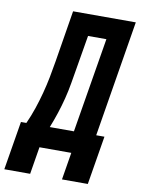

<svg xmlns="http://www.w3.org/2000/svg" viewBox="-148 -799 744 1010"><g transform="rotate(10 223.5 -294.5)"><path d="M-53 146 -10 -114H19Q38 -156 52.5 -199Q67 -242 78.5 -285.5Q90 -329 98.5 -372.5Q107 -416 114 -459L159 -735H494L392 -114H436L393 146H255L279 0H109L85 146ZM144 -114H273L357 -621H259L229 -443Q222 -402 215 -360.5Q208 -319 197.5 -277.5Q187 -236 173.5 -195Q160 -154 144 -114Z"/></g></svg>

Font: Iosevka Term Curly Hv Obl
Style: Regular
Weight: 900
Italic angle: -9°
Designer: Belleve Invis
Foundry: Belleve Invis
Version: Version 32.3.0